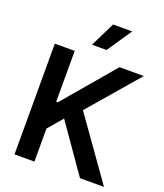

<svg xmlns="http://www.w3.org/2000/svg" viewBox="-166 -1043 981 1152"><g transform="rotate(20 324.5 -467.5)"><path d="M65.4 -707H192.4V-381.8H202.1L478.5 -707H633.8L360.4 -389.6L636.7 0H483.4L271.5 -303.7L192.4 -210.9V0H65.4ZM354.5 -934.6H476.6L370.1 -777.3H277.3Z"/></g></svg>

Font: Pretendard GOV SemiBold
Style: Regular
Weight: 600
Designer: Base glyphs from Inter by Rasmus Andersson; Hangeul glyphs from Noto Sans CJK(Source Han Sans) by Jang Soo-young and Kan
Foundry: Kil Hyung-jin
Version: Version 1.309